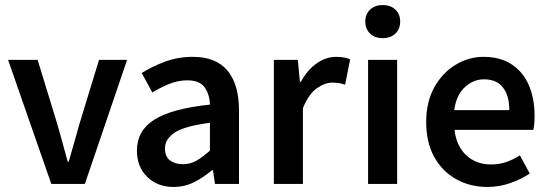

<svg xmlns="http://www.w3.org/2000/svg" viewBox="-20 -728 2173 760"><path d="M183 0 12 -491H129L207 -236Q217 -200 227.5 -163Q238 -126 248 -88H252Q263 -126 273.5 -163Q284 -200 294 -236L372 -491H483L316 0Z M667 12Q603 12 562.5 -28Q522 -68 522 -132Q522 -211 591 -254.5Q660 -298 811 -314Q810 -353 790.5 -381.5Q771 -410 721 -410Q685 -410 650.5 -396Q616 -382 583 -362L541 -439Q582 -465 633.5 -484Q685 -503 743 -503Q835 -503 880.5 -448.5Q926 -394 926 -291V0H831L823 -54H819Q786 -26 748.5 -7Q711 12 667 12ZM704 -78Q734 -78 758.5 -92.5Q783 -107 811 -132V-242Q711 -229 672 -203.5Q633 -178 633 -141Q633 -108 653 -93Q673 -78 704 -78Z M1064 0V-491H1159L1167 -404H1171Q1197 -452 1234 -477.5Q1271 -503 1310 -503Q1345 -503 1366 -493L1346 -393Q1333 -397 1322 -399Q1311 -401 1295 -401Q1266 -401 1234 -378.5Q1202 -356 1179 -300V0Z M1437 0V-491H1552V0ZM1495 -577Q1464 -577 1445 -595Q1426 -613 1426 -643Q1426 -672 1445 -690Q1464 -708 1495 -708Q1526 -708 1545 -690Q1564 -672 1564 -643Q1564 -613 1545 -595Q1526 -577 1495 -577Z M1909 12Q1841 12 1786 -18.5Q1731 -49 1699 -106.5Q1667 -164 1667 -245Q1667 -325 1699.5 -383Q1732 -441 1784 -472Q1836 -503 1893 -503Q1960 -503 2005 -473.5Q2050 -444 2073 -391.5Q2096 -339 2096 -270Q2096 -234 2091 -214H1779Q1787 -149 1826 -113Q1865 -77 1924 -77Q1956 -77 1983.5 -86.5Q2011 -96 2038 -113L2077 -41Q2042 -18 1999 -3Q1956 12 1909 12ZM1778 -292H1996Q1996 -349 1971 -381.5Q1946 -414 1896 -414Q1853 -414 1819.5 -382.5Q1786 -351 1778 -292Z"/></svg>

Font: Source Sans Pro SemiBold
Style: Regular
Weight: 600
Designer: Paul D. Hunt
Foundry: Adobe Systems Incorporated
Version: Version 2.045;hotconv 1.0.109;makeotfexe 2.5.65596